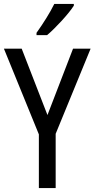

<svg xmlns="http://www.w3.org/2000/svg" viewBox="-20 -963 484 983"><path d="M358 -934V-943H258C236 -898 202 -844 167 -795V-783H221C264 -819 333 -894 358 -934ZM223 -374 91 -714H0L179 -275V0H265V-278L444 -714H354Z"/></svg>

Font: Noto Sans Khmer Condensed
Style: Regular
Weight: 400
Width: 3
Designer: Danh Hong and the Monotype Design Team
Foundry: Monotype Imaging Inc.
Version: Version 2.004